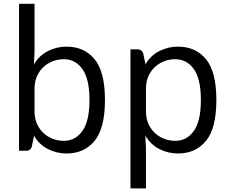

<svg xmlns="http://www.w3.org/2000/svg" viewBox="-20 -808 1234 1029"><path d="M542.5 -272Q542.5 -121.1 487.1 -53.2Q431.6 14.6 336.4 14.6Q283.7 14.6 236.6 -9.3Q189.5 -33.2 162.6 -80.6L149.9 -20.5Q142.6 0 121.1 0H82V-787.6H165V-529.3L161.6 -461.9Q188.5 -509.3 235.8 -533.7Q283.2 -558.1 336.4 -558.1Q431.6 -558.1 487.1 -490.5Q542.5 -422.9 542.5 -272ZM459.5 -272Q459.5 -384.8 421.6 -437.7Q383.8 -490.7 321.8 -490.7Q279.3 -490.7 243.4 -470.9Q207.5 -451.2 186.3 -415.5Q165 -379.9 165 -334V-209.5Q165 -164.1 186.3 -128.4Q207.5 -92.8 243.4 -73Q279.3 -53.2 321.8 -53.2Q383.8 -53.2 421.6 -106.2Q459.5 -159.2 459.5 -272Z M1139.6 -272Q1139.6 -121.1 1084.2 -53.2Q1028.8 14.6 933.6 14.6Q880.4 14.6 833 -9.8Q785.6 -34.2 758.8 -82L762.2 -14.2V201.7H679.2V-543.5H718.3Q739.7 -543.5 747.1 -522.9L759.8 -463.4Q786.6 -510.3 833.7 -534.2Q880.9 -558.1 933.6 -558.1Q1028.8 -558.1 1084.2 -490.5Q1139.6 -422.9 1139.6 -272ZM1056.6 -272Q1056.6 -384.8 1018.8 -437.7Q981 -490.7 918.9 -490.7Q876.5 -490.7 840.6 -470.9Q804.7 -451.2 783.4 -415.5Q762.2 -379.9 762.2 -334V-209.5Q762.2 -164.1 783.4 -128.4Q804.7 -92.8 840.6 -73Q876.5 -53.2 918.9 -53.2Q981 -53.2 1018.8 -106.2Q1056.6 -159.2 1056.6 -272Z"/></svg>

Font: Lycee Sans
Style: Regular
Weight: 400
Designer: Justin Alvin
Foundry: Alkove Design
Version: Version 1.030